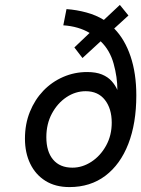

<svg xmlns="http://www.w3.org/2000/svg" viewBox="-20 -749 574 781"><path d="M262.5 12Q205.5 12 165 -13.2Q124.5 -38.5 103 -83Q81.5 -127.5 81.5 -185Q81.5 -244.5 101.5 -294Q121.5 -343.5 156.2 -379.8Q191 -416 237 -436Q283 -456 334.5 -456Q370.5 -456 394.8 -446Q419 -436 434 -419.2Q449 -402.5 457.5 -383Q457.5 -435 442.2 -490Q427 -545 389.5 -581L315.5 -513L282.5 -556L344.5 -615Q323 -628 295.8 -636Q268.5 -644 237.5 -646L250.5 -712Q292 -709 331.5 -698.2Q371 -687.5 402.5 -668L467.5 -729L502.5 -686L444.5 -633Q487.5 -589.5 511 -520Q534.5 -450.5 534.5 -361Q534.5 -247.5 502 -163.8Q469.5 -80 408.5 -34Q347.5 12 262.5 12ZM274.5 -67Q315 -67 351.8 -91Q388.5 -115 411.5 -156.5Q434.5 -198 434.5 -250Q434.5 -307 406.8 -342.5Q379 -378 328.5 -378Q287 -378 250.5 -353.8Q214 -329.5 191.2 -287.2Q168.5 -245 168.5 -191Q168.5 -132.5 196 -99.8Q223.5 -67 274.5 -67Z"/></svg>

Font: Overpass
Style: Italic
Weight: 400
Italic angle: -10°
Designer: Delve Withrington, Dave Bailey, Thomas Jockin
Foundry: Delve Fonts LLC
Version: Version 4.000